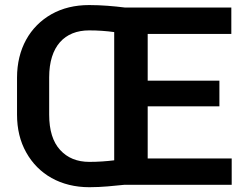

<svg xmlns="http://www.w3.org/2000/svg" viewBox="-20 -741 1004 770"><path d="M337.4 -720.7C280.3 -720.7 230 -708.5 186.5 -684.1C99.6 -634.8 48.3 -544.9 48.3 -429.7V-281.2C48.3 -224.1 60.5 -173.3 85 -129.9C133.8 -42 223.6 9.8 338.4 9.8C388.7 9.8 436.5 4.4 480 0H909.2V-105.5H572.3V-314.5H859.9V-417.5H572.3V-605H907.7V-710.9H480C436.5 -716.3 387.7 -720.7 337.4 -720.7ZM177.2 -430.7C177.2 -555.7 239.3 -619.1 337.4 -619.1C372.6 -619.1 406.7 -616.7 438 -612.3V-98.1C406.7 -94.2 373 -91.8 338.4 -91.8C289.1 -91.8 250 -107.9 221.2 -139.6C191.9 -171.4 177.2 -218.8 177.2 -281.2Z"/></svg>

Font: Vazirmatn SemiBold
Style: Regular
Weight: 600
Designer: Saber Rastikerdar
Foundry: Saber Rastikerdar
Version: Version 33.003